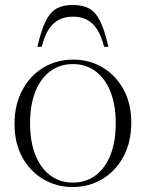

<svg xmlns="http://www.w3.org/2000/svg" viewBox="-20 -743 587 773"><path d="M273.5 -8Q325.5 -8 364.2 -36.5Q403 -65 424.5 -118.5Q446 -172 446 -246.5Q446 -320 424.8 -373.5Q403.5 -427 364.8 -456Q326 -485 273.5 -485Q221.5 -485 182.8 -456.5Q144 -428 122.5 -374.5Q101 -321 101 -246.5Q101 -173 122.2 -119.5Q143.5 -66 182.2 -37Q221 -8 273.5 -8ZM272 10Q208 10 154.8 -21.2Q101.5 -52.5 70 -109.5Q38.5 -166.5 38.5 -243.5Q38.5 -322 69.8 -380.2Q101 -438.5 154.5 -470.8Q208 -503 275 -503Q339.5 -503 392.5 -471.8Q445.5 -440.5 477 -383.5Q508.5 -326.5 508.5 -249.5Q508.5 -171 477 -112.5Q445.5 -54 392 -22Q338.5 10 272 10ZM273.5 -676Q242 -676 217.8 -663.8Q193.5 -651.5 176.2 -625Q159 -598.5 148 -554.5H130.5Q146 -622 164.2 -658.5Q182.5 -695 208.5 -709Q234.5 -723 273.5 -723Q312.5 -723 338.5 -709Q364.5 -695 382.8 -658.5Q401 -622 416.5 -554.5H399Q388 -598.5 370.8 -625Q353.5 -651.5 329.5 -663.8Q305.5 -676 273.5 -676Z"/></svg>

Font: Newsreader 60pt Light
Style: Regular
Weight: 300
Designer: Hugues Gentile
Foundry: Production Type
Version: Version 1.003